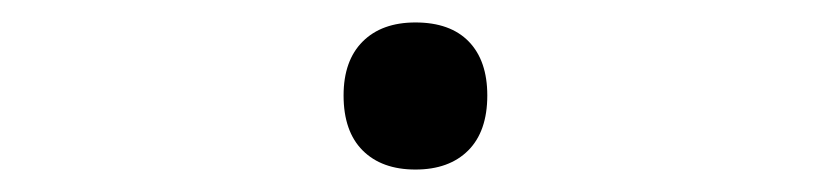

<svg xmlns="http://www.w3.org/2000/svg" viewBox="-20 -144 740 171"><path d="M350 7Q320 7 303 -10Q286 -27 286 -59Q286 -90 303 -107Q320 -124 350 -124Q381 -124 397.5 -107Q414 -90 414 -59Q414 -27 397 -10Q380 7 350 7Z"/></svg>

Font: Martian Mono SemiExpanded ExtraLight
Style: Regular
Weight: 250
Monospace: yes
Version: Version 0.930